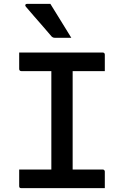

<svg xmlns="http://www.w3.org/2000/svg" viewBox="-20 -971 640 991"><path d="M355 -56H242L245 -87Q245 -105 245 -126Q245 -147 245 -165Q245 -225 245 -284.5Q245 -344 245 -403.5Q245 -463 245 -523Q245 -583 245 -644H360L355 -613Q355 -597 355 -578Q355 -559 355 -542Q355 -481 355 -420.5Q355 -360 355 -299Q355 -238 355 -177.5Q355 -117 355 -56ZM521 0H90Q87 0 85 -0.5Q83 -1 81.5 -2.5Q80 -4 79.5 -6Q79 -8 79 -11Q79 -26 79 -40Q79 -54 79 -67.5Q79 -81 79 -96H510Q514 -96 516 -94.5Q518 -93 519.5 -91Q521 -89 521 -85Q521 -70 521 -56.5Q521 -43 521 -29Q521 -15 521 0ZM79 -700H510Q515 -700 518 -697Q521 -694 521 -689Q521 -677 521 -666.5Q521 -656 521 -646Q521 -636 521 -625.5Q521 -615 521 -604H90Q85 -604 82 -607Q79 -610 79 -615Q79 -626 79 -636.5Q79 -647 79 -657Q79 -667 79 -678Q79 -689 79 -700ZM240 -951Q259 -921 276.5 -892Q294 -863 312 -834.5Q330 -806 348 -776Q335 -776 323.5 -776Q312 -776 298 -776Q284 -776 263 -776Q257 -776 253 -778Q249 -780 247 -782Q215 -820 194.5 -843Q174 -866 156 -887Q138 -908 113 -937Q109 -942 111 -946.5Q113 -951 119 -951Q144 -951 160 -951Q176 -951 194 -951Q212 -951 240 -951Z"/></svg>

Font: Recursive Monospace Medium
Style: Regular
Weight: 500
Version: Version 1.047